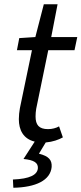

<svg xmlns="http://www.w3.org/2000/svg" viewBox="-20 -661 385 907"><path d="M43 226C149 224 218 191 224 128C226 95 211 77 164 65L196 12C230 9 257 -1 277 -12L259 -64C245 -56 226 -51 207 -51C164 -51 148 -71 148 -111C148 -123 149 -135 151 -147L208 -424H332L345 -486H222L252 -641H187L147 -486L71 -481L60 -424H131L74 -150C71 -132 69 -116 69 -98C69 -47 90 -5 144 8L91 90C141 95 160 108 159 133C157 165 121 184 41 187Z"/></svg>

Font: Source Sans Pro
Style: Italic
Weight: 400
Italic angle: -11°
Designer: Paul D. Hunt
Foundry: Adobe Systems Incorporated
Version: Version 3.006;hotconv 1.0.111;makeotfexe 2.5.65597